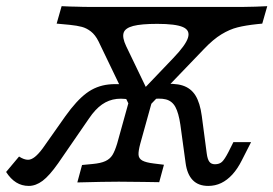

<svg xmlns="http://www.w3.org/2000/svg" viewBox="-69 -591 886 622"><path d="M157.3 -510.5 114.5 -514.5 130.6 -571Q162.9 -569.4 179 -569.4Q198.4 -568.5 230.6 -568.5H231.5H664.5H671Q693.5 -568.5 715.3 -568.5Q737.1 -568.5 758.9 -569.4Q778.2 -570.2 796.8 -571L780.6 -514.5L764.5 -512.9Q726.6 -508.9 700.8 -502.4Q675 -496 648.4 -479.8Q621.8 -463.7 591.9 -432.3L408.1 -241.1H354L250 -457.3Q239.5 -478.2 225.4 -489.1Q211.3 -500 196 -504Q180.6 -508.1 157.3 -510.5ZM-49.2 -33.9 -7.3 -83.9Q8.9 -73.4 21.8 -73.4Q32.3 -73.4 44 -82.7Q55.6 -91.9 69.4 -110.5L142.7 -214.5Q179 -265.3 210.9 -289.1Q242.7 -312.9 282.7 -317.3Q322.6 -321.8 383.1 -309.7L368.5 -264.5Q335.5 -273.4 309.3 -270.6Q283.1 -267.7 261.3 -252.4Q239.5 -237.1 219.4 -207.3L119.4 -62.1Q91.1 -21.8 69 -5.2Q46.8 11.3 24.2 11.3Q1.6 11.3 -16.5 0Q-34.7 -11.3 -49.2 -33.9ZM181.5 0 196.8 -56.5 230.6 -59.7Q257.3 -62.1 272.2 -69Q287.1 -75.8 295.2 -88.7Q303.2 -101.6 310.5 -125.8L358.9 -300L410.5 -272.6L433.9 -300L385.5 -125.8Q379 -101.6 379.8 -89.5Q380.6 -77.4 391.9 -71Q403.2 -64.5 429.8 -61.3L462.1 -57.3L446.8 -0.8Q421.8 -1.6 396.8 -1.6Q369.4 -1.6 356.5 -2Q343.5 -2.4 316.9 -2.4H313.7H314.5Q271 -2.4 181.5 0ZM532.3 -62.9 515.3 -187.1Q509.7 -225 499.2 -244.4Q488.7 -263.7 468.5 -269Q448.4 -274.2 413.7 -268.5L450.8 -317.7Q495.2 -322.6 522.2 -314.1Q549.2 -305.6 564.1 -281.9Q579 -258.1 584.7 -215.3L600.8 -93.5Q603.2 -75 609.3 -66.9Q615.3 -58.9 627.4 -58.9Q641.9 -58.9 650.4 -66.9Q658.9 -75 671 -98.4L687.1 -130.6H744.4L714.5 -71.8Q700.8 -44.4 683.9 -25.8Q666.9 -7.3 647.6 2Q628.2 11.3 605.6 11.3Q573.4 11.3 555.2 -7.7Q537.1 -26.6 532.3 -62.9ZM440.3 -513.7Q388.7 -513.7 362.5 -506.9Q336.3 -500 331.5 -484.7Q326.6 -469.4 339.5 -441.9L411.3 -292.7H387.1L491.9 -402.4Q532.3 -444.4 539.9 -468.5Q547.6 -492.7 523.8 -503.2Q500 -513.7 440.3 -513.7Z"/></svg>

Font: Playfair Micro SmCond SmLight
Style: Italic
Weight: 360
Width: 4
Italic angle: -15.6°
Designer: Claus Eggers Sørensen
Foundry: Claus Eggers Sørensen
Version: Version 2.203;Glyphs 3.3 (3326)